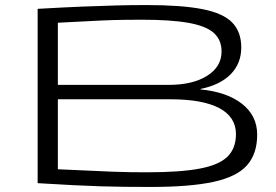

<svg xmlns="http://www.w3.org/2000/svg" viewBox="-20 -730 1092 760"><path d="M129 -5V-695Q233 -701 308 -704Q383 -707 442.5 -708.5Q502 -710 559 -710Q698 -710 780.5 -694Q863 -678 899 -641Q935 -604 935 -542Q935 -479 893.5 -436.5Q852 -394 774 -378V-376Q878 -366 938 -319Q998 -272 998 -197Q998 -121 957.5 -75.5Q917 -30 824.5 -10Q732 10 576 10Q521 10 474.5 9.5Q428 9 379 7.5Q330 6 270.5 3Q211 0 129 -5ZM209 -394H647Q743 -394 800 -430Q857 -466 857 -526Q857 -572 826.5 -599.5Q796 -627 726.5 -639.5Q657 -652 539 -652Q502 -652 475.5 -651.5Q449 -651 425.5 -650.5Q402 -650 374 -648.5Q346 -647 306.5 -645Q267 -643 209 -640ZM209 -60Q281 -57 332.5 -54.5Q384 -52 423 -50.5Q462 -49 495 -48.5Q528 -48 562 -48Q693 -48 770 -62.5Q847 -77 880.5 -110Q914 -143 914 -199Q914 -267 848 -302Q782 -337 655 -337H209Z"/></svg>

Font: Georama ExtraExtended Light
Style: Regular
Weight: 300
Width: 8
Designer: Jean-Baptiste Levee
Foundry: Production Type
Version: Version 1.000